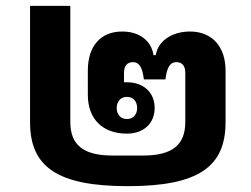

<svg xmlns="http://www.w3.org/2000/svg" viewBox="-20 -626 859 658"><path d="M83 -606V-207C83 -53 178 12 418 12C658 12 753 -53 753 -207V-384C753 -466 707 -518 631 -518C570 -518 521 -486 514 -437H506C499 -486 458 -518 399 -518C323 -518 281 -466 281 -384V-301C281 -218 332 -168 415 -168C471 -168 510 -202 510 -256C510 -310 471 -344 415 -344H405V-376C405 -401 416 -413 436 -413C456 -413 468 -397 473 -354H547C552 -397 564 -413 584 -413C604 -413 615 -401 615 -376V-208C615 -130 571 -93 471 -93H365C265 -93 221 -130 221 -208V-606ZM415 -218C394 -218 380 -233 380 -256C380 -279 394 -294 415 -294C436 -294 450 -279 450 -256C450 -233 436 -218 415 -218Z"/></svg>

Font: IBM Plex Thai Looped
Style: Bold
Weight: 700
Designer: Mike Abbink, Paul van der Laan, Pieter van Rosmalen, Ben Mitchell, Mark Frömberg
Foundry: Bold Monday
Version: Version 1.0